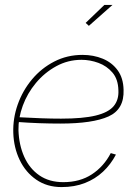

<svg xmlns="http://www.w3.org/2000/svg" viewBox="-20 -750 567 780"><path d="M230 10Q171 10 127.5 -20Q84 -50 60 -100Q36 -150 34 -210Q32 -269 52 -325.5Q72 -382 110 -427.5Q148 -473 200.5 -500Q253 -527 315 -527Q360 -527 397.5 -511.5Q435 -496 458 -464.5Q481 -433 482 -385Q485 -306 421 -277Q357 -248 225 -248Q184 -248 140.5 -249.5Q97 -251 43 -255L51 -274Q107 -271 148.5 -269.5Q190 -268 228 -268Q317 -268 368.5 -280.5Q420 -293 441.5 -318.5Q463 -344 461 -383Q460 -428 437 -455Q414 -482 380 -494.5Q346 -507 311 -507Q256 -507 208.5 -481Q161 -455 126 -413Q91 -371 72.5 -320.5Q54 -270 55 -221Q57 -161 78.5 -113Q100 -65 140 -37.5Q180 -10 237 -10Q305 -10 353.5 -42Q402 -74 430 -128L451 -122Q430 -82 398.5 -52.5Q367 -23 325 -6.5Q283 10 230 10ZM341 -645 328 -657 404 -730H437Z"/></svg>

Font: Raleway Thin
Style: Italic
Weight: 100
Italic angle: -12°
Designer: Matt McInerney, Pablo Impallari, Rodrigo Fuenzalida
Foundry: Matt McInerney, Pablo Impallari, Rodrigo Fuenzalida
Version: Version 4.026